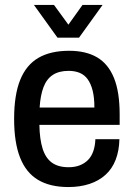

<svg xmlns="http://www.w3.org/2000/svg" viewBox="-20 -743 540 775"><path d="M256 12Q182 12 133.5 -17Q85 -46 61 -107Q37 -168 37 -263Q37 -360 61.5 -420.5Q86 -481 135 -509.5Q184 -538 259 -538Q327 -538 372 -511.5Q417 -485 440 -428.5Q463 -372 463 -281V-239H139Q140 -181 152 -143Q164 -105 189.5 -86.5Q215 -68 257 -68Q282 -68 301.5 -75.5Q321 -83 335 -97Q349 -111 356.5 -132.5Q364 -154 365 -181H462Q461 -135 447 -98.5Q433 -62 406 -37.5Q379 -13 341 -0.5Q303 12 256 12ZM140 -309H361Q361 -349 354 -377Q347 -405 334 -423Q321 -441 301.5 -449Q282 -457 257 -457Q218 -457 193 -440.5Q168 -424 155.5 -391Q143 -358 140 -309ZM117 -723H198L279 -612L233 -611L313 -723H394L299 -591H212Z"/></svg>

Font: Archivo SemiCondensed Medium
Style: Regular
Weight: 500
Width: 4
Designer: Hector Gatti
Foundry: Omnibus-Type
Version: Version 2.001